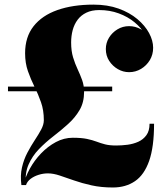

<svg xmlns="http://www.w3.org/2000/svg" viewBox="-20 -780 710 830"><path d="M72.5 20Q67 -21.5 75 -56.2Q83 -91 98.5 -120.2Q114 -149.5 130.2 -174Q146.5 -198.5 158 -220Q169.5 -241.5 169.5 -260.5Q169.5 -303.5 157.2 -338.2Q145 -373 129 -405.2Q113 -437.5 100.8 -472.2Q88.5 -507 88.5 -550Q88.5 -620 125 -666.5Q161.5 -713 228 -736.5Q294.5 -760 384 -760Q445 -760 492.8 -742.8Q540.5 -725.5 573.8 -697.5Q607 -669.5 624.5 -637Q642 -604.5 642 -573.5Q642 -544 627.8 -520.2Q613.5 -496.5 589.8 -482.2Q566 -468 538 -468Q512.5 -468 489.8 -481Q467 -494 452.2 -516.5Q437.5 -539 437.5 -568Q437.5 -594.5 451.2 -617Q465 -639.5 487.8 -653.2Q510.5 -667 538 -667Q565 -667 588.5 -653.8Q612 -640.5 626.5 -619Q641 -597.5 641 -573.5H623Q623 -602.5 606.8 -631.2Q590.5 -660 561.2 -684Q532 -708 493.2 -722.2Q454.5 -736.5 409 -736.5Q376.5 -736.5 353.2 -725.2Q330 -714 315.5 -694.5Q301 -675 294.2 -649.8Q287.5 -624.5 287.5 -596.5Q287.5 -559.5 296 -531.8Q304.5 -504 315.5 -480.8Q326.5 -457.5 335 -434Q343.5 -410.5 343.5 -382.5Q343.5 -337.5 324 -304.2Q304.5 -271 274.2 -243.8Q244 -216.5 210.2 -190.5Q176.5 -164.5 148 -135Q119.5 -105.5 103.2 -68Q87 -30.5 92 20ZM468 30.5Q417 30.5 375.5 21.2Q334 12 300 0Q266 -12 238.2 -21.2Q210.5 -30.5 187 -30.5Q166.5 -30.5 146.8 -24.2Q127 -18 112.2 -6.8Q97.5 4.5 92.5 20H81.5Q89 -14.5 108.8 -50.5Q128.5 -86.5 157.5 -116.8Q186.5 -147 221.5 -165.8Q256.5 -184.5 294.5 -184.5Q332 -184.5 355.8 -179.5Q379.5 -174.5 397.2 -167.8Q415 -161 434.2 -156Q453.5 -151 482 -151Q505.5 -151 530.8 -154.2Q556 -157.5 577.8 -167.2Q599.5 -177 613 -195.8Q626.5 -214.5 626.5 -245H646Q646 -145 624.8 -84.5Q603.5 -24 563.5 3.2Q523.5 30.5 468 30.5ZM14.5 -385.5V-405.5H465V-385.5Z"/></svg>

Font: Bodoni Moda ExtraBold
Style: Regular
Weight: 800
Version: Version 2.005